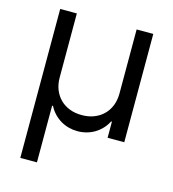

<svg xmlns="http://www.w3.org/2000/svg" viewBox="-111 -637 844 934"><g transform="rotate(15 311.0 -170.0)"><path d="M76.7 -545.5H160.5V-223Q160.5 -189.6 171.3 -162.3Q182.2 -134.9 201.9 -115.2Q221.6 -95.5 249.3 -84.7Q277 -73.9 311.1 -73.9Q345.2 -73.9 373 -84.9Q400.9 -95.9 420.6 -115.6Q440.3 -135.3 451 -162.6Q461.6 -190 461.6 -223V-545.5H545.5V0H461.6V-81H457.4Q446.4 -59.3 430.6 -43Q414.8 -26.6 396 -15.4Q377.1 -4.3 355.5 1.4Q333.8 7.1 311.1 7.1Q288.4 7.1 266.9 1.4Q245.4 -4.3 226.4 -15.4Q207.4 -26.6 191.8 -43Q176.1 -59.3 164.8 -81H160.5V204.5H76.7Z"/></g></svg>

Font: Interop
Style: Regular
Weight: 400
Designer: Rasmus Andersson, Google, Jang Haemin
Foundry: jhaemin
Version: Version 1.008